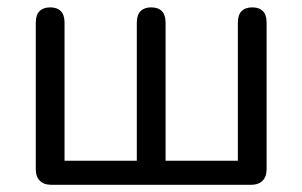

<svg xmlns="http://www.w3.org/2000/svg" viewBox="-20 -514 841 534"><path d="M123 0Q102.1 0 90.8 -11.3Q79.5 -22.6 79.5 -43.5V-451Q79.5 -472.5 90 -483Q100.5 -493.5 119.5 -493.5Q139 -493.5 149.2 -483Q159.5 -472.5 159.5 -451V-67H360.5V-451Q360.5 -472.5 371 -483Q381.5 -493.5 400.5 -493.5Q420 -493.5 430.2 -483Q440.5 -472.5 440.5 -451V-67H641.5V-451Q641.5 -472.5 652 -483Q662.5 -493.5 681.5 -493.5Q701 -493.5 711.2 -483Q721.5 -472.5 721.5 -451V-43.5Q721.5 -22.6 710.2 -11.3Q698.9 0 678 0Z"/></svg>

Font: Nunito ExtraLight
Style: Regular
Weight: 200
Designer: Vernon Adams
Foundry: Vernon Adams
Version: Version 3.602;April 4, 2023;FontCreator 14.0.0.2856 64-bit